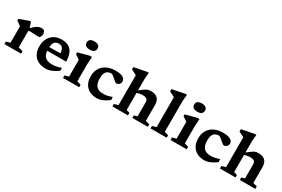

<svg xmlns="http://www.w3.org/2000/svg" viewBox="92 -1855 4385 2986"><g transform="rotate(30 2284.0 -362.0)"><path d="M421 -504.5Q453.5 -504.5 470 -486.5Q486.5 -468.5 486.5 -438.5Q486.5 -404 473.8 -383.5Q461 -363 446.5 -363Q420 -363 396.2 -364.5Q372.5 -366 349.2 -367.8Q326 -369.5 300.5 -369.5Q287 -369.5 276 -367.8Q265 -366 254 -361.5Q243 -357 230 -348.5L215.5 -373Q257 -414.5 286.8 -440.2Q316.5 -466 339.2 -480Q362 -494 381.2 -499.2Q400.5 -504.5 421 -504.5ZM260.5 -396.5V-66L340.5 -44.5V0H41V-44.5L113 -65V-359Q106.5 -365 94.2 -374Q82 -383 66.2 -394Q50.5 -405 32.5 -417.5V-447L199.5 -508H226Z M782 -507Q859.5 -507 908.8 -478Q958 -449 982.8 -390.5Q1007.5 -332 1010.5 -243H635.5L634.5 -307.5L907.5 -311L868 -287.5Q867.5 -341.5 856.8 -372.2Q846 -403 825.2 -416.2Q804.5 -429.5 774 -429.5Q739.5 -429.5 715.8 -414.8Q692 -400 679.8 -366.8Q667.5 -333.5 667.5 -277.5Q667.5 -212.5 686 -172.5Q704.5 -132.5 743.2 -114Q782 -95.5 842 -95.5Q873 -95.5 900 -99.5Q927 -103.5 951.5 -110.8Q976 -118 999.5 -126.5L1003.5 -76Q964 -47.5 926.5 -27.8Q889 -8 854.2 2Q819.5 12 787 12Q707 12 649.2 -17.8Q591.5 -47.5 560.2 -103.8Q529 -160 529 -240Q529 -320 559 -380Q589 -440 645.8 -473.5Q702.5 -507 782 -507Z M1233.5 -587.5Q1187 -587.5 1161.5 -607Q1136 -626.5 1136 -662.5Q1136 -698.5 1161.5 -717.2Q1187 -736 1233.5 -736Q1280.5 -736 1305.8 -717.2Q1331 -698.5 1331 -662.5Q1331 -626.5 1305.8 -607Q1280.5 -587.5 1233.5 -587.5ZM1321.5 -507 1313 -375.5V-65L1383.5 -44.5V0H1093.5V-44.5L1165.5 -65V-365Q1160 -370.5 1146.5 -379.8Q1133 -389 1116.5 -399.5Q1100 -410 1085 -419.5V-454L1282 -507Z M1751 -507Q1816 -507 1853.8 -493.5Q1891.5 -480 1907.8 -459.2Q1924 -438.5 1924 -414.5Q1924 -393 1913.8 -376.2Q1903.5 -359.5 1887.2 -350Q1871 -340.5 1852.5 -340.5Q1844 -340.5 1830.2 -350.2Q1816.5 -360 1800.2 -374.2Q1784 -388.5 1767.2 -402.8Q1750.5 -417 1735.8 -426.5Q1721 -436 1710 -436Q1674 -436 1647.5 -420.5Q1621 -405 1606.2 -371.5Q1591.5 -338 1591.5 -283Q1591.5 -218 1609.5 -177.2Q1627.5 -136.5 1664 -117.2Q1700.5 -98 1756.5 -98Q1797 -98 1834.5 -106Q1872 -114 1911 -130L1915 -76.5Q1873.5 -45.5 1837 -26Q1800.5 -6.5 1767.8 2.8Q1735 12 1705 12Q1627.5 12 1571 -17.5Q1514.5 -47 1484 -103Q1453.5 -159 1453.5 -238.5Q1453.5 -298.5 1473 -347.8Q1492.5 -397 1530.5 -432.5Q1568.5 -468 1623.8 -487.5Q1679 -507 1751 -507Z M2338 -44.5 2396.5 -62V-311.5Q2396.5 -338 2387.2 -354.8Q2378 -371.5 2358 -379.8Q2338 -388 2305 -388Q2275 -388 2244.5 -381.8Q2214 -375.5 2189.5 -365L2178 -395.5Q2224.5 -434 2254.2 -456.2Q2284 -478.5 2304.8 -489.5Q2325.5 -500.5 2343.5 -503.8Q2361.5 -507 2384 -507Q2466 -507 2504.8 -466Q2543.5 -425 2543.5 -345V-65L2616.5 -44.5V0H2338ZM2260 0H1981V-44.5L2053 -65V-600Q2046.5 -605 2031.2 -613Q2016 -621 1996.5 -630.8Q1977 -640.5 1957.5 -650V-692.5L2178.5 -736H2210.5L2200.5 -619.5V-62.5L2260 -44.5Z M2884 -65 2954.5 -44.5V0H2665V-44.5L2737 -65V-600Q2730 -605 2715 -613Q2700 -621 2680.5 -630.8Q2661 -640.5 2641.5 -650V-692.5L2862.5 -736H2894.5L2884 -619.5Z M3164 -587.5Q3117.5 -587.5 3092 -607Q3066.5 -626.5 3066.5 -662.5Q3066.5 -698.5 3092 -717.2Q3117.5 -736 3164 -736Q3211 -736 3236.2 -717.2Q3261.5 -698.5 3261.5 -662.5Q3261.5 -626.5 3236.2 -607Q3211 -587.5 3164 -587.5ZM3252 -507 3243.5 -375.5V-65L3314 -44.5V0H3024V-44.5L3096 -65V-365Q3090.5 -370.5 3077 -379.8Q3063.5 -389 3047 -399.5Q3030.5 -410 3015.5 -419.5V-454L3212.5 -507Z M3681.5 -507Q3746.5 -507 3784.2 -493.5Q3822 -480 3838.2 -459.2Q3854.5 -438.5 3854.5 -414.5Q3854.5 -393 3844.2 -376.2Q3834 -359.5 3817.8 -350Q3801.5 -340.5 3783 -340.5Q3774.5 -340.5 3760.8 -350.2Q3747 -360 3730.8 -374.2Q3714.5 -388.5 3697.8 -402.8Q3681 -417 3666.2 -426.5Q3651.5 -436 3640.5 -436Q3604.5 -436 3578 -420.5Q3551.5 -405 3536.8 -371.5Q3522 -338 3522 -283Q3522 -218 3540 -177.2Q3558 -136.5 3594.5 -117.2Q3631 -98 3687 -98Q3727.5 -98 3765 -106Q3802.5 -114 3841.5 -130L3845.5 -76.5Q3804 -45.5 3767.5 -26Q3731 -6.5 3698.2 2.8Q3665.5 12 3635.5 12Q3558 12 3501.5 -17.5Q3445 -47 3414.5 -103Q3384 -159 3384 -238.5Q3384 -298.5 3403.5 -347.8Q3423 -397 3461 -432.5Q3499 -468 3554.2 -487.5Q3609.5 -507 3681.5 -507Z M4268.5 -44.5 4327 -62V-311.5Q4327 -338 4317.8 -354.8Q4308.5 -371.5 4288.5 -379.8Q4268.5 -388 4235.5 -388Q4205.5 -388 4175 -381.8Q4144.5 -375.5 4120 -365L4108.5 -395.5Q4155 -434 4184.8 -456.2Q4214.5 -478.5 4235.2 -489.5Q4256 -500.5 4274 -503.8Q4292 -507 4314.5 -507Q4396.5 -507 4435.2 -466Q4474 -425 4474 -345V-65L4547 -44.5V0H4268.5ZM4190.5 0H3911.5V-44.5L3983.5 -65V-600Q3977 -605 3961.8 -613Q3946.5 -621 3927 -630.8Q3907.5 -640.5 3888 -650V-692.5L4109 -736H4141L4131 -619.5V-62.5L4190.5 -44.5Z"/></g></svg>

Font: Newsreader 9pt SemiBold
Style: Regular
Weight: 600
Designer: Hugues Gentile
Foundry: Production Type
Version: Version 1.003